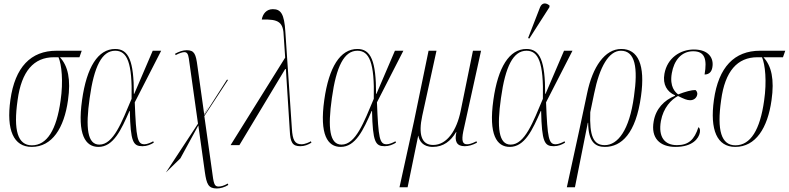

<svg xmlns="http://www.w3.org/2000/svg" viewBox="-20 -824 4478 1090"><path d="M160 10C276 10 344 -97 366 -255C383 -373 366 -450 320 -499H431L444 -536H301C155 -536 65 -443 39 -257C15 -86 57 10 160 10ZM161 1C81 1 55 -83 80 -256C102 -420 172 -499 286 -499H312C330 -458 340 -362 324 -253C301 -87 247 1 161 1Z M539 10C624 10 668 -87 715 -194H717C721 -17 736 6 789 6C814 6 835 -3 853 -14L850 -22C836 -14 815 -5 800 -5C760 -5 753 -38 745 -243L895 -536H847L742 -291H740C740 -477 711 -546 634 -546C536 -546 472 -442 446 -257C418 -59 465 10 539 10ZM544 -3C476 -3 465 -98 489 -267C514 -448 559 -536 634 -536C701 -536 732 -470 727 -263C671 -130 624 -3 544 -3Z M922 155 1004 75 1106 -112 1143 153C1153 222 1163 246 1211 246C1231 246 1256 239 1276 226L1273 218C1251 231 1233 235 1221 235C1196 235 1193 219 1183 141L1140 -165L1275 -371H1268L1140 -171L1139 -174L1165 -221L1139 -177L1101 -448C1092 -517 1084 -539 1040 -539C1018 -539 996 -531 974 -519L977 -511C999 -523 1017 -528 1026 -528C1042 -528 1048 -518 1052 -492L1104 -122Z M1289 0H1339L1599 -432H1603L1625 -84C1628 -14 1641 6 1685 6C1708 6 1729 -2 1748 -14L1745 -22C1735 -16 1711 -5 1692 -5C1653 -5 1641 -29 1637 -94L1600 -643C1594 -746 1574 -772 1529 -772C1493 -772 1472 -746 1466 -713C1563 -716 1589 -699 1591 -615L1599 -497Z M1914 10C1999 10 2043 -87 2090 -194H2092C2096 -17 2111 6 2164 6C2189 6 2210 -3 2228 -14L2225 -22C2211 -14 2190 -5 2175 -5C2135 -5 2128 -38 2120 -243L2270 -536H2222L2117 -291H2115C2115 -477 2086 -546 2009 -546C1911 -546 1847 -442 1821 -257C1793 -59 1840 10 1914 10ZM1919 -3C1851 -3 1840 -98 1864 -267C1889 -448 1934 -536 2009 -536C2076 -536 2107 -470 2102 -263C2046 -130 1999 -3 1919 -3Z M2248 239H2294L2354 -53H2355C2360 -26 2379 10 2437 10C2497 10 2539 -23 2569 -74H2571C2559 -21 2573 6 2618 6C2641 6 2664 -1 2688 -14L2685 -22C2657 -8 2643 -5 2631 -5C2607 -5 2599 -23 2610 -78L2711 -536H2665L2595 -193C2573 -86 2519 -1 2439 -1C2371 -1 2355 -64 2377 -166L2458 -536H2413L2330 -134Z M2985 -605 3099 -783 3100 -792C3083 -808 3058 -812 3046 -783L2978 -608ZM2874 10C2959 10 3003 -87 3050 -194H3052C3056 -17 3071 6 3124 6C3149 6 3170 -3 3188 -14L3185 -22C3171 -14 3150 -5 3135 -5C3095 -5 3088 -38 3080 -243L3230 -536H3182L3077 -291H3075C3075 -477 3046 -546 2969 -546C2871 -546 2807 -442 2781 -257C2753 -59 2800 10 2874 10ZM2879 -3C2811 -3 2800 -98 2824 -267C2849 -448 2894 -536 2969 -536C3036 -536 3067 -470 3062 -263C3006 -130 2959 -3 2879 -3Z M3198 239H3244L3317 -127H3319C3320 -16 3361 10 3414 10C3508 10 3590 -66 3619 -278C3644 -455 3603 -546 3507 -546C3414 -546 3344 -445 3313 -294L3271 -96ZM3413 0C3348 0 3326 -53 3331 -187L3353 -293C3384 -446 3437 -536 3505 -536C3586 -536 3603 -440 3579 -276C3553 -84 3487 0 3413 0Z M3815 10C3913 10 3947 -39 3953 -71C3956 -88 3952 -98 3945 -102C3922 -31 3889 0 3823 0C3753 0 3716 -46 3732 -137C3746 -213 3791 -259 3829 -279C3864 -262 3880 -255 3898 -255C3921 -255 3935 -270 3938 -286C3941 -301 3933 -309 3928 -313C3905 -313 3872 -304 3830 -288C3814 -300 3780 -331 3794 -409C3806 -479 3847 -533 3915 -533C3981 -533 3995 -489 3980 -401C4006 -401 4020 -417 4024 -441C4034 -494 4003 -543 3919 -543C3842 -543 3768 -495 3752 -405C3741 -344 3767 -303 3812 -283V-280C3750 -255 3703 -206 3691 -135C3674 -41 3725 10 3815 10Z M4154 10C4270 10 4338 -97 4360 -255C4377 -373 4360 -450 4314 -499H4425L4438 -536H4295C4149 -536 4059 -443 4033 -257C4009 -86 4051 10 4154 10ZM4155 1C4075 1 4049 -83 4074 -256C4096 -420 4166 -499 4280 -499H4306C4324 -458 4334 -362 4318 -253C4295 -87 4241 1 4155 1Z"/></svg>

Font: Noto Serif Display ExtraCondensed ExtraLight
Style: Italic
Weight: 200
Width: 2
Italic angle: -12°
Designer: Monotype Design Team
Foundry: Monotype Imaging Inc.
Version: Version 2.009